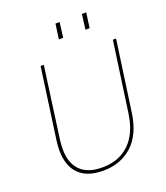

<svg xmlns="http://www.w3.org/2000/svg" viewBox="-161 -1010 971 1126"><g transform="rotate(-20 324.5 -447.5)"><path d="M289 6Q189 6 137.5 -45.5Q86 -97 86 -194Q86 -206 87 -221Q88 -236 90 -252L152 -697H172L111 -253Q109 -237 108 -222.5Q107 -208 107 -194Q107 -107 153 -60.5Q199 -14 290 -14Q360 -14 412.5 -42.5Q465 -71 497.5 -125.5Q530 -180 541 -258L603 -697H623L561 -257Q542 -124 469 -59Q396 6 289 6ZM472 -807 484 -901H511L498 -807ZM306 -807 319 -901H345L333 -807Z"/></g></svg>

Font: Hanken Grotesk Thin
Style: Italic
Weight: 250
Italic angle: -8°
Designer: Alfredo Marco Pradil
Foundry: Hanken Design Co.
Version: Version 3.013